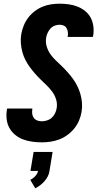

<svg xmlns="http://www.w3.org/2000/svg" viewBox="-20 -763 540 1040"><path d="M206 8Q180 8 154.5 4.5Q129 1 106 -7.5Q83 -16 63.5 -31.5Q44 -47 32 -68Q20 -89 16.5 -114.5Q13 -140 17 -166Q17 -168 17.5 -170.5Q18 -173 19 -175H155Q155 -174 155 -173Q155 -172 155 -171Q153 -159 154.5 -146.5Q156 -134 163 -124.5Q170 -115 181.5 -110.5Q193 -106 206 -106Q220 -106 234.5 -110.5Q249 -115 260 -125Q271 -135 278 -149Q285 -163 287 -177Q291 -201 284 -224Q277 -247 263.5 -265.5Q250 -284 233.5 -300Q217 -316 201 -331.5Q185 -347 170 -364Q155 -381 141.5 -399.5Q128 -418 117.5 -438.5Q107 -459 101 -481.5Q95 -504 93 -528.5Q91 -553 95 -577Q99 -600 108 -623Q117 -646 132 -666Q147 -686 167 -701.5Q187 -717 210 -726.5Q233 -736 256.5 -739.5Q280 -743 303 -743Q328 -743 353 -739.5Q378 -736 400.5 -727Q423 -718 441.5 -703Q460 -688 471 -667.5Q482 -647 485.5 -622Q489 -597 485 -571Q484 -569 483.5 -567Q483 -565 483 -563H346Q346 -564 346.5 -564.5Q347 -565 347 -566Q349 -578 347.5 -589.5Q346 -601 340.5 -610.5Q335 -620 325 -624.5Q315 -629 303 -629Q290 -629 276.5 -624Q263 -619 253.5 -608.5Q244 -598 238 -585Q232 -572 230 -559Q226 -534 233 -511Q240 -488 253 -469.5Q266 -451 282.5 -435.5Q299 -420 315.5 -404Q332 -388 347 -371Q362 -354 375.5 -335.5Q389 -317 399 -296.5Q409 -276 415.5 -253.5Q422 -231 424 -207Q426 -183 422 -158Q418 -134 408.5 -111Q399 -88 383 -68Q367 -48 346 -32.5Q325 -17 301.5 -8Q278 1 254 4.5Q230 8 206 8ZM171 257 144 211Q159 204 171 191Q183 178 186 163H145L162 60H265L248 163Q246 178 239 192Q232 206 221.5 218Q211 230 198 240Q185 250 171 257Z"/></svg>

Font: Iosevka SS04 Heavy Oblique
Style: Regular
Weight: 900
Italic angle: -9°
Monospace: yes
Designer: Belleve Invis
Foundry: Belleve Invis
Version: Version 19.0.0; ttfautohint (v1.8.4)